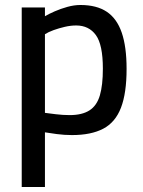

<svg xmlns="http://www.w3.org/2000/svg" viewBox="-20 -531 572 769"><path d="M67 218V-501H160V-466Q175 -475 199 -485.5Q223 -496 250 -503.5Q277 -511 302 -511Q367 -511 407.5 -484Q448 -457 467.5 -400.5Q487 -344 487 -255Q487 -158 464.5 -99.5Q442 -41 393.5 -15.5Q345 10 268 10Q238 10 207.5 6Q177 2 160 -1V218ZM259 -70Q309 -70 338.5 -89Q368 -108 380 -149Q392 -190 392 -256Q392 -352 364 -390.5Q336 -429 285 -429Q263 -429 239.5 -423.5Q216 -418 195 -410.5Q174 -403 160 -394V-79Q175 -77 203.5 -73.5Q232 -70 259 -70Z"/></svg>

Font: Cairo Play SemiBold
Style: Regular
Weight: 600
Designer: Mohamed Gaber, Accademia di Belle Arti di Urbino
Foundry: Kief Type Foundry, Accademia di Belle Arti di Urbino
Version: Version 3.130;gftools[0.9.24]